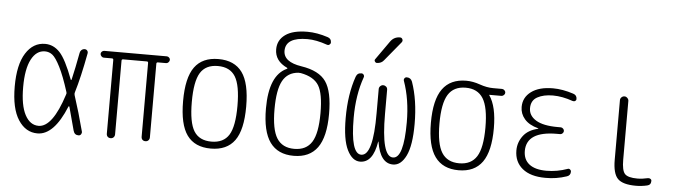

<svg xmlns="http://www.w3.org/2000/svg" viewBox="-47 -950 4095 1154"><g transform="rotate(5 2000.0 -372.5)"><path d="M207 -485.4Q155.3 -485.4 125 -427.7Q94.7 -370.1 94.7 -260.3Q94.7 -150.4 125 -93.3Q155.3 -36.1 207 -36.1Q291 -36.1 355.5 -237.3Q359.4 -246.1 356.4 -252.9Q326.2 -348.6 299.3 -401.4Q272.5 -454.1 252.4 -469.7Q232.4 -485.4 207 -485.4ZM204.1 9.8Q132.8 9.8 88.4 -58.6Q43.9 -127 43.9 -259.8Q43.9 -391.6 87.9 -460.9Q131.8 -530.3 204.1 -530.3Q254.9 -530.3 293 -489.7Q331.1 -449.2 376 -329.1Q377 -327.1 378.4 -327.6Q379.9 -328.1 380.9 -330.1Q397.5 -400.4 415 -495.1Q417 -505.9 424.8 -512.7Q432.6 -519.5 442.9 -519.5Q453.1 -519.5 459 -512.2Q464.8 -504.9 462.9 -495.1Q435.5 -348.6 407.2 -255.9Q404.3 -247.1 407.2 -238.3Q439.5 -139.6 469.7 -24.4Q471.7 -15.6 466.3 -7.8Q460.9 0 451.2 0Q426.8 0 419.9 -25.4Q387.7 -144.5 381.8 -167Q380.9 -168.9 378.9 -168.9Q377 -168.9 376 -167Q303.7 9.8 204.1 9.8Z M561.5 -478.5Q553.7 -478.5 547.4 -485.4Q541 -492.2 541 -500Q541 -507.8 547.4 -513.7Q553.7 -519.5 561.5 -519.5H938.5Q946.3 -519.5 952.6 -513.7Q959 -507.8 959 -500Q959 -492.2 952.6 -485.4Q946.3 -478.5 938.5 -478.5H888.7Q879.9 -478.5 879.9 -469.7V-25.4Q879.9 -14.6 873 -7.3Q866.2 0 855 0Q843.8 0 836.9 -6.8Q830.1 -13.7 830.1 -25.4V-469.7Q830.1 -478.5 822.3 -478.5H678.7Q669.9 -478.5 669.9 -469.7V-25.4Q669.9 -14.6 663.1 -7.3Q656.2 0 645 0Q633.8 0 627 -6.8Q620.1 -13.7 620.1 -25.4V-469.7Q620.1 -478.5 611.3 -478.5Z M1355.5 -436Q1323.2 -488.3 1250 -488.3Q1176.8 -488.3 1144.5 -436Q1112.3 -383.8 1112.3 -259.8Q1112.3 -135.7 1144.5 -84Q1176.8 -32.2 1250 -32.2Q1323.2 -32.2 1355.5 -84Q1387.7 -135.7 1387.7 -259.8Q1387.7 -383.8 1355.5 -436ZM1393.6 -54.7Q1346.7 9.8 1250 9.8Q1153.3 9.8 1106.4 -54.7Q1059.6 -119.1 1059.6 -260.3Q1059.6 -401.4 1106.4 -465.8Q1153.3 -530.3 1250 -530.3Q1346.7 -530.3 1393.6 -465.8Q1440.4 -401.4 1440.4 -260.3Q1440.4 -119.1 1393.6 -54.7Z M1735.4 -490.2Q1670.9 -485.4 1641.1 -431.2Q1611.3 -377 1611.3 -259.8Q1611.3 -137.7 1644.5 -85Q1677.7 -32.2 1750 -32.2Q1822.3 -32.2 1855.5 -85Q1888.7 -137.7 1888.7 -259.8Q1888.7 -377.9 1858.9 -426.3Q1829.1 -474.6 1750 -489.3Q1745.1 -490.2 1735.4 -490.2ZM1559.6 -259.8Q1559.6 -460.9 1665 -507.8Q1667 -508.8 1667 -510.7Q1667 -512.7 1665 -513.7Q1589.8 -548.8 1589.8 -619.1Q1589.8 -674.8 1635.3 -707.5Q1680.7 -740.2 1768.6 -740.2Q1826.2 -740.2 1891.6 -718.8Q1914.1 -711.9 1914.1 -688.5Q1914.1 -680.7 1907.2 -675.3Q1900.4 -669.9 1891.6 -672.9Q1825.2 -696.3 1772.5 -696.3Q1641.6 -696.3 1640.6 -615.2Q1640.6 -546.9 1750 -530.3Q1857.4 -513.7 1898.9 -454.1Q1940.4 -394.5 1940.4 -259.8Q1940.4 -121.1 1893.1 -55.7Q1845.7 9.8 1750 9.8Q1654.3 9.8 1606.9 -55.7Q1559.6 -121.1 1559.6 -259.8Z M2150.4 9.8Q2103.5 9.8 2072.8 -52.2Q2042 -114.3 2042 -244.1Q2042 -387.7 2080.1 -496.1Q2088.9 -520.5 2113.3 -519.5Q2122.1 -519.5 2127 -512.2Q2131.8 -504.9 2128.9 -497.1Q2089.8 -387.7 2089.8 -250Q2089.8 -32.2 2154.3 -32.2Q2225.6 -32.2 2224.6 -289.1V-434.6Q2224.6 -445.3 2232.4 -452.6Q2240.2 -460 2250 -460Q2259.8 -460 2267.6 -453.1Q2275.4 -446.3 2275.4 -434.6V-289.1Q2275.4 -32.2 2345.7 -32.2Q2410.2 -32.2 2410.2 -250Q2410.2 -387.7 2371.1 -497.1Q2368.2 -504.9 2373 -512.2Q2377.9 -519.5 2386.7 -519.5Q2411.1 -519.5 2419.9 -496.1Q2458 -387.7 2458 -244.1Q2458 -114.3 2427.7 -52.2Q2397.5 9.8 2349.6 9.8Q2271.5 9.8 2251 -119.1Q2251 -120.1 2250 -120.1Q2249 -120.1 2249 -119.1Q2228.5 9.8 2150.4 9.8ZM2267.6 -724.6Q2289.1 -754.9 2325.2 -754.9Q2335.9 -754.9 2340.3 -745.1Q2344.7 -735.4 2337.9 -726.6L2242.2 -610.4Q2227.5 -590.8 2200.2 -589.8Q2192.4 -589.8 2187.5 -597.7Q2182.6 -605.5 2188.5 -612.3Z M2850.6 -435.1Q2817.4 -488.3 2745.1 -488.3Q2672.9 -488.3 2639.6 -435.1Q2606.4 -381.8 2606.4 -259.8Q2606.4 -137.7 2639.6 -85Q2672.9 -32.2 2745.1 -32.2Q2817.4 -32.2 2850.6 -85Q2883.8 -137.7 2883.8 -259.8Q2883.8 -381.8 2850.6 -435.1ZM2745.1 -530.3Q2785.2 -530.3 2828.1 -515.1Q2871.1 -500 2909.2 -500H2962.9Q2970.7 -500 2977.5 -493.7Q2984.4 -487.3 2984.4 -479Q2984.4 -470.7 2977.5 -464.4Q2970.7 -458 2962.9 -458H2890.6H2889.6V-456.1Q2934.6 -391.6 2934.6 -259.8Q2934.6 -121.1 2887.7 -55.7Q2840.8 9.8 2745.1 9.8Q2649.4 9.8 2602.1 -55.7Q2554.7 -121.1 2554.7 -260.3Q2554.7 -399.4 2602.1 -464.8Q2649.4 -530.3 2745.1 -530.3Z M3200.2 -280.3Q3201.2 -280.3 3201.2 -281.2Q3201.2 -283.2 3199.2 -283.2Q3144.5 -297.9 3117.2 -329.6Q3089.8 -361.3 3089.8 -402.3Q3089.8 -460 3137.2 -495.1Q3184.6 -530.3 3268.6 -530.3Q3326.2 -530.3 3391.6 -508.8Q3414.1 -502 3414.1 -478.5Q3414.1 -470.7 3407.2 -466.3Q3400.4 -461.9 3391.6 -464.8Q3328.1 -487.3 3271.5 -487.3Q3214.8 -487.3 3177.7 -466.8Q3140.6 -446.3 3140.6 -399.4Q3140.6 -354.5 3184.6 -327.6Q3228.5 -300.8 3315.4 -300.8H3335Q3342.8 -300.8 3349.1 -294.4Q3355.5 -288.1 3355.5 -280.3Q3355.5 -272.5 3349.1 -266.1Q3342.8 -259.8 3335 -259.8H3315.4Q3132.8 -259.8 3131.8 -141.6Q3131.8 -88.9 3167.5 -61Q3203.1 -33.2 3271.5 -33.2Q3335.9 -33.2 3398.4 -55.7Q3405.3 -58.6 3412.1 -53.7Q3418.9 -48.8 3418.9 -41Q3418.9 -17.6 3397.5 -10.7Q3334 10.7 3268.6 9.8Q3178.7 9.8 3129.9 -30.3Q3081.1 -70.3 3081.1 -139.6Q3081.1 -187.5 3110.4 -227.1Q3139.6 -266.6 3200.2 -280.3Z M3815.4 9.8Q3735.4 9.8 3705.1 -21Q3674.8 -51.8 3674.8 -134.8V-494.1Q3674.8 -504.9 3682.6 -512.2Q3690.4 -519.5 3700.2 -519.5Q3710 -519.5 3717.8 -511.7Q3725.6 -503.9 3725.6 -494.1V-139.6Q3725.6 -75.2 3744.1 -54.7Q3762.7 -34.2 3820.3 -34.2Q3849.6 -34.2 3882.8 -42Q3890.6 -43.9 3897.9 -39.6Q3905.3 -35.2 3905.3 -27.3Q3905.3 -2.9 3882.8 2Q3848.6 9.8 3815.4 9.8Z"/></g></svg>

Font: Rounded-X Mgen+ 1mn light
Style: Regular
Weight: 200
Designer: [Source Han Sans]
Ryoko NISHIZUKA  (kana & ideographs); Paul D. Hunt (Latin, Greek & Cyrillic); Wenlong ZHANG  (bopomofo
Version: Version 1.059.20150602